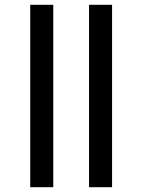

<svg xmlns="http://www.w3.org/2000/svg" viewBox="-20 -780 593 800"><path d="M106 0V-760H202V0ZM351 0V-760H447V0Z"/></svg>

Font: Noto Sans SemiBold
Style: Regular
Weight: 600
Designer: Monotype Design Team
Foundry: Monotype Imaging Inc.
Version: Version 2.007